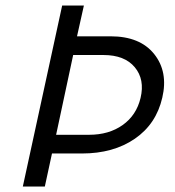

<svg xmlns="http://www.w3.org/2000/svg" viewBox="-20 -678 637 698"><path d="M382 -546Q489 -546 540.5 -481.5Q592 -417 570 -323Q548 -227 470 -173.5Q392 -120 278 -120H169L143 0H63L206 -658H285L260 -546ZM491 -322Q507 -389 470 -433.5Q433 -478 356 -478H246L184 -188H304Q376 -188 426 -223.5Q476 -259 491 -322Z"/></svg>

Font: EauTestInfant Medium
Style: Italic
Weight: 500
Italic angle: -12°
Designer: Christian Thalmann (Catharsis Fonts)
Version: Version 0.001;PS 000.001;hotconv 1.0.88;makeotf.lib2.5.64775